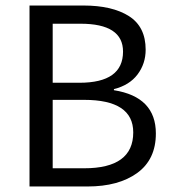

<svg xmlns="http://www.w3.org/2000/svg" viewBox="-20 -676 623 696"><path d="M87 0V-656H282Q387 -656 447.5 -617.5Q508 -579 508 -496Q508 -445 478.5 -406Q449 -367 393 -353V-349Q545 -325 545 -192Q545 -98 477.5 -49Q410 0 297 0ZM171 -66H285Q463 -66 463 -196Q463 -314 285 -314H171ZM171 -376H268Q426 -376 426 -489Q426 -590 272 -590H171Z"/></svg>

Font: RibengUni
Style: Regular
Weight: 400
Designer: (1) Dr. Andrew Glass (Program Manager at Microsoft Corporation)
(2) Bivuti Chakma (Suz Moriz)
(3) Paul D. Hunt (Adobe Co
Foundry: Bivuti Chakma and Jyoti Chakma
Version: Version 1.2020